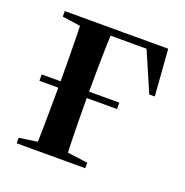

<svg xmlns="http://www.w3.org/2000/svg" viewBox="-91 -538 598 621"><g transform="rotate(20 208.0 -227.5)"><path d="M30 -215V-237H297V-215ZM91 0Q93 -24 93.5 -60Q94 -96 94.5 -135Q95 -174 95 -205V-249Q95 -281 94.5 -320Q94 -359 93.5 -395Q93 -431 91 -455H198Q196 -431 195 -395Q194 -359 193.5 -320Q193 -281 193 -249V-205Q193 -174 193.5 -135Q194 -96 195 -60Q196 -24 198 0ZM116 -431V-455H386L398 -295H379L315 -443L347 -431ZM30 0V-19L121 -32H167L266 -19V0ZM30 -436V-455H163V-423H121Z"/></g></svg>

Font: Source Serif 4 60pt SemiBold
Style: Regular
Weight: 600
Version: Version 4.004;hotconv 1.0.116;makeotfexe 2.5.65601